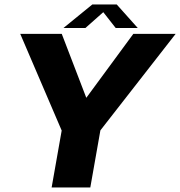

<svg xmlns="http://www.w3.org/2000/svg" viewBox="-20 -824 792 844"><path d="M254 -243.5H415.5L752 -675H566L350.5 -382H364L251.5 -675H69ZM207 0H377L437 -340H267ZM259 -701H355.5L434 -770.5L488.5 -701H585.5L493 -804.5H386Z"/></svg>

Font: Anybody UltraCondensed Thin
Style: Bold Italic
Weight: 700
Italic angle: -10°
Version: Version 1.111